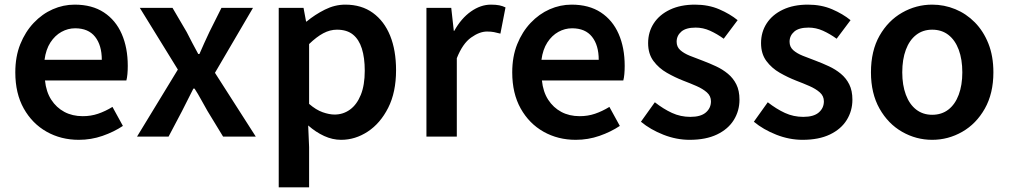

<svg xmlns="http://www.w3.org/2000/svg" viewBox="-20 -589 4350 828"><path d="M320 14Q243 14 181 -21Q119 -56 82.5 -121Q46 -186 46 -277Q46 -345 67.5 -398.5Q89 -452 125.5 -490.5Q162 -529 207.5 -549Q253 -569 302 -569Q377 -569 428 -535.5Q479 -502 505 -442.5Q531 -383 531 -305Q531 -286 529.5 -269.5Q528 -253 525 -242H174Q179 -193 201 -159Q223 -125 257.5 -106.5Q292 -88 337 -88Q372 -88 403 -98.5Q434 -109 465 -128L510 -46Q471 -20 422 -3Q373 14 320 14ZM172 -331H419Q419 -394 390 -430.5Q361 -467 304 -467Q273 -467 245 -451.5Q217 -436 197.5 -406Q178 -376 172 -331Z M571 0 747 -289 583 -555H724L785 -451Q797 -427 809.5 -403.5Q822 -380 835 -356H840Q850 -380 861 -403.5Q872 -427 883 -451L935 -555H1071L907 -275L1083 0H942L875 -110Q861 -134 847.5 -159Q834 -184 819 -207H814Q802 -184 790 -159.5Q778 -135 765 -110L707 0Z M1182 219V-555H1289L1300 -496H1302Q1338 -526 1381 -547.5Q1424 -569 1469 -569Q1539 -569 1588 -533.5Q1637 -498 1662.5 -435Q1688 -372 1688 -286Q1688 -191 1654 -124Q1620 -57 1566 -21.5Q1512 14 1451 14Q1414 14 1378 -2.5Q1342 -19 1309 -48L1313 45V219ZM1423 -95Q1460 -95 1489.5 -116.5Q1519 -138 1536 -180Q1553 -222 1553 -284Q1553 -340 1540.5 -379.5Q1528 -419 1502 -440Q1476 -461 1433 -461Q1403 -461 1374 -445.5Q1345 -430 1313 -399V-141Q1343 -115 1371.5 -105Q1400 -95 1423 -95Z M1819 0V-555H1926L1937 -456H1939Q1969 -510 2011 -539.5Q2053 -569 2097 -569Q2119 -569 2133.5 -566Q2148 -563 2160 -557L2138 -444Q2123 -448 2110.5 -450.5Q2098 -453 2080 -453Q2048 -453 2011.5 -427Q1975 -401 1950 -338V0Z M2463 14Q2386 14 2324 -21Q2262 -56 2225.5 -121Q2189 -186 2189 -277Q2189 -345 2210.5 -398.5Q2232 -452 2268.5 -490.5Q2305 -529 2350.5 -549Q2396 -569 2445 -569Q2520 -569 2571 -535.5Q2622 -502 2648 -442.5Q2674 -383 2674 -305Q2674 -286 2672.5 -269.5Q2671 -253 2668 -242H2317Q2322 -193 2344 -159Q2366 -125 2400.5 -106.5Q2435 -88 2480 -88Q2515 -88 2546 -98.5Q2577 -109 2608 -128L2653 -46Q2614 -20 2565 -3Q2516 14 2463 14ZM2315 -331H2562Q2562 -394 2533 -430.5Q2504 -467 2447 -467Q2416 -467 2388 -451.5Q2360 -436 2340.5 -406Q2321 -376 2315 -331Z M2954 14Q2897 14 2841 -8Q2785 -30 2744 -64L2804 -148Q2841 -119 2878 -102Q2915 -85 2957 -85Q3002 -85 3024 -104Q3046 -123 3046 -152Q3046 -175 3028.5 -190.5Q3011 -206 2983.5 -218Q2956 -230 2927 -241Q2891 -255 2856 -275Q2821 -295 2798 -326Q2775 -357 2775 -403Q2775 -451 2799.5 -488.5Q2824 -526 2869.5 -547.5Q2915 -569 2977 -569Q3035 -569 3081.5 -549Q3128 -529 3161 -502L3101 -422Q3072 -443 3042 -456.5Q3012 -470 2980 -470Q2938 -470 2918 -452.5Q2898 -435 2898 -409Q2898 -387 2913.5 -373Q2929 -359 2955 -348.5Q2981 -338 3011 -327Q3040 -316 3068 -303Q3096 -290 3119 -271Q3142 -252 3155.5 -225Q3169 -198 3169 -159Q3169 -111 3144.5 -71.5Q3120 -32 3072 -9Q3024 14 2954 14Z M3441 14Q3384 14 3328 -8Q3272 -30 3231 -64L3291 -148Q3328 -119 3365 -102Q3402 -85 3444 -85Q3489 -85 3511 -104Q3533 -123 3533 -152Q3533 -175 3515.5 -190.5Q3498 -206 3470.5 -218Q3443 -230 3414 -241Q3378 -255 3343 -275Q3308 -295 3285 -326Q3262 -357 3262 -403Q3262 -451 3286.5 -488.5Q3311 -526 3356.5 -547.5Q3402 -569 3464 -569Q3522 -569 3568.5 -549Q3615 -529 3648 -502L3588 -422Q3559 -443 3529 -456.5Q3499 -470 3467 -470Q3425 -470 3405 -452.5Q3385 -435 3385 -409Q3385 -387 3400.5 -373Q3416 -359 3442 -348.5Q3468 -338 3498 -327Q3527 -316 3555 -303Q3583 -290 3606 -271Q3629 -252 3642.5 -225Q3656 -198 3656 -159Q3656 -111 3631.5 -71.5Q3607 -32 3559 -9Q3511 14 3441 14Z M4000 14Q3931 14 3870.5 -20.5Q3810 -55 3773 -120.5Q3736 -186 3736 -277Q3736 -370 3773 -435Q3810 -500 3870.5 -534.5Q3931 -569 4000 -569Q4052 -569 4099.5 -549.5Q4147 -530 4184 -492.5Q4221 -455 4242.5 -401Q4264 -347 4264 -277Q4264 -186 4227 -120.5Q4190 -55 4129.5 -20.5Q4069 14 4000 14ZM4000 -94Q4041 -94 4070 -116.5Q4099 -139 4114.5 -180.5Q4130 -222 4130 -277Q4130 -333 4114.5 -374.5Q4099 -416 4070 -438.5Q4041 -461 4000 -461Q3960 -461 3931 -438.5Q3902 -416 3886.5 -374.5Q3871 -333 3871 -277Q3871 -222 3886.5 -180.5Q3902 -139 3931 -116.5Q3960 -94 4000 -94Z"/></svg>

Font: Noto Sans KR Thin SemiBold
Style: Regular
Weight: 600
Version: Version 2.004-H2;hotconv 1.0.118;makeotfexe 2.5.65603